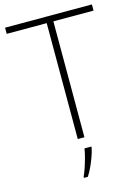

<svg xmlns="http://www.w3.org/2000/svg" viewBox="-137 -789 788 1085"><g transform="rotate(-15 257.5 -246.5)"><path d="M277 0H238V-678H4V-714H512V-678H277ZM301 68Q296 92 286.5 118.5Q277 145 265 171Q253 197 238 221H215V214Q223 198 232.5 170Q242 142 250 112Q258 82 261 61H301Z"/></g></svg>

Font: Noto Sans Khmer ExtraLight
Style: Regular
Weight: 250
Version: Version 2.003